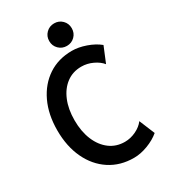

<svg xmlns="http://www.w3.org/2000/svg" viewBox="-222 -1027 1006 1140"><g transform="rotate(-30 281.0 -456.5)"><path d="M352.1 7.8Q258.3 7.8 187.5 -38.6Q116.7 -85 77.4 -168.2Q38.1 -251.5 38.1 -360.8Q38.1 -469.7 77.1 -552.2Q116.2 -634.8 186 -681.2Q255.9 -727.5 349.1 -727.5Q393.1 -727.5 443.6 -710Q494.1 -692.4 529.3 -663.6L485.4 -557.1Q464.8 -583 427.5 -600.6Q390.1 -618.2 350.1 -618.2Q291.5 -618.2 248 -585.7Q204.6 -553.2 180.7 -495.6Q156.7 -438 156.7 -361.8Q156.7 -284.7 181.2 -226.1Q205.6 -167.5 249.8 -134.5Q293.9 -101.6 353 -101.6Q391.6 -101.6 429 -119.4Q466.3 -137.2 487.3 -165.5L531.2 -59.1Q496.6 -29.8 447 -11Q397.5 7.8 352.1 7.8ZM338.9 -767.1Q306.6 -767.1 284.2 -789.3Q261.7 -811.5 261.7 -844.2Q261.7 -877 284.2 -899.2Q306.6 -921.4 338.9 -921.4Q371.6 -921.4 393.8 -899.2Q416 -877 416 -844.2Q416 -811.5 393.8 -789.3Q371.6 -767.1 338.9 -767.1Z"/></g></svg>

Font: Reddit Mono SemiBold
Style: Regular
Weight: 600
Monospace: yes
Designer: Stephen Hutchings
Foundry: Reddit
Version: Version 1.014